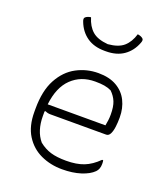

<svg xmlns="http://www.w3.org/2000/svg" viewBox="-146 -905 892 1019"><g transform="rotate(20 300.0 -395.5)"><path d="M331 -536Q393 -536 434.5 -512Q476 -488 496.5 -446.5Q517 -405 517 -354V-350Q517 -325 514 -300.5Q511 -276 503 -259.5Q495 -243 480 -243H166Q148 -243 136 -250L131 -247Q131 -243 131 -237V-220Q131 -180 141.5 -146Q152 -112 174 -86Q205 -61 240 -50.5Q275 -40 327 -40Q386 -40 427 -56Q468 -72 506 -110H512Q513 -107 513.5 -102Q514 -97 514 -89Q514 -60 497 -43Q473 -19 427.5 -4.5Q382 10 323 10Q257 10 202 -15.5Q147 -41 114 -93.5Q81 -146 81 -226V-244Q81 -346 116 -410.5Q151 -475 208 -505.5Q265 -536 331 -536ZM330 -488Q250 -488 197.5 -437.5Q145 -387 134 -288H460Q463 -303 465 -318.5Q467 -334 467 -351Q467 -396 456 -423Q445 -450 422 -472Q403 -481 382 -484.5Q361 -488 330 -488ZM324 -697Q383 -702 412.5 -728Q442 -754 456 -801Q477 -798 487 -788Q494 -781 487 -764Q468 -714 428 -686Q388 -658 328 -658H320Q260 -658 220 -686Q180 -714 161 -764Q154 -781 161 -788Q171 -798 192 -801Q206 -754 235.5 -728Q265 -702 324 -697Z"/></g></svg>

Font: Recursive Sn Csl St Lt
Style: Regular
Weight: 300
Version: Version 1.079;hotconv 1.0.112;makeotfexe 2.5.65598; ttfautoh